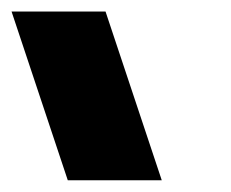

<svg xmlns="http://www.w3.org/2000/svg" viewBox="-20 -820 400 332"><path d="M97.2 -508.3H259.7L162.5 -800H0Z"/></svg>

Font: Kubos
Style: Light
Weight: 300
Version: Version 001.000